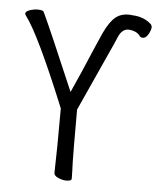

<svg xmlns="http://www.w3.org/2000/svg" viewBox="-52 -758 667 812"><g transform="rotate(5 281.5 -352.0)"><path d="M260 9Q244 9 225.5 1Q207 -7 207 -19Q210 -108 210 -293Q86 -596 29 -671Q25 -677 25 -679Q25 -689 42.5 -695Q60 -701 76 -701Q98 -701 102 -694Q134 -627 245 -366Q275 -431 336 -575Q349 -606 358 -625Q382 -676 406.5 -695.5Q431 -715 468 -713L477 -712Q528 -710 559 -680Q563 -674 563 -668Q562 -655 552 -637.5Q542 -620 528 -621Q518 -621 514 -630Q498 -648 468 -650Q439 -651 423.5 -614Q408 -577 396 -552L279 -294Q279 -95 280 -74Q282 -25 282 -1Q282 9 260 9Z"/></g></svg>

Font: LXGW WenKai Mono TC
Style: Regular
Weight: 400
Designer: LXGW / Fontworks Inc.
Foundry: LXGW / Fontworks Inc.
Version: Version 1.330